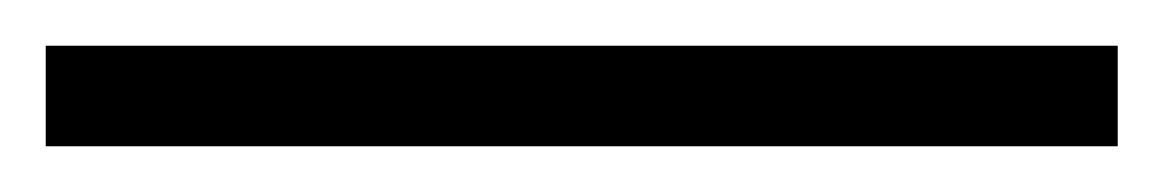

<svg xmlns="http://www.w3.org/2000/svg" viewBox="-25 -824 509 84"><path d="M-5 -760V-804H464V-760Z"/></svg>

Font: Noto Serif Gurmukhi Light
Style: Regular
Weight: 300
Designer: Vaibhav Singh and the Monotype Design Team
Foundry: Monotype Imaging Inc.
Version: Version 2.004; ttfautohint (v1.8.4.7-5d5b)